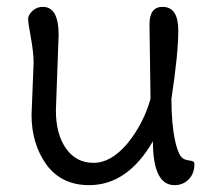

<svg xmlns="http://www.w3.org/2000/svg" viewBox="-20 -530 624 560"><path d="M151 -428 143 -208Q143 -139 172.5 -97Q202 -55 253 -55Q304 -55 352 -112Q399 -170 419 -242L416 -459Q416 -510 454 -510Q500 -510 500 -441.5Q500 -373 480 -242Q480 -169 490.5 -120.5Q501 -72 517 -66Q523 -63 531.5 -62Q540 -61 543.5 -59Q547 -57 547 -51Q547 -24 530.5 -7Q514 10 489 10Q426 10 426 -118Q352 10 240 10Q160 10 116 -49Q72 -110 72 -195L78 -346Q78 -377 70 -420.5Q62 -464 62 -475Q62 -486 74.5 -498Q87 -510 105 -510Q151 -510 151 -428Z"/></svg>

Font: Delius Swash Caps
Style: Regular
Weight: 400
Designer: Natalia Raices
Foundry: Natalia Raices
Version: Version 1.002